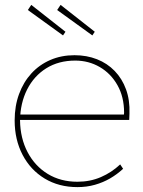

<svg xmlns="http://www.w3.org/2000/svg" viewBox="-20 -756 585 786"><path d="M40 -263Q40 -322 58 -371Q76 -420 108.5 -455.5Q141 -491 186 -510.5Q231 -530 285 -530Q335 -530 377 -513.5Q419 -497 449.5 -465.5Q480 -434 496 -390Q512 -346 510 -291L509 -265H52V-287H498L486 -270L488 -295Q488 -359 461 -407Q434 -455 388.5 -481.5Q343 -508 288 -508Q220 -508 169.5 -476.5Q119 -445 91 -389.5Q63 -334 62 -263Q63 -190 93 -133Q123 -76 175.5 -44Q228 -12 297 -12Q349 -12 393 -31Q437 -50 472 -83L484 -65Q459 -42 430.5 -25.5Q402 -9 368.5 0.5Q335 10 297 10Q221 10 163 -25Q105 -60 72.5 -122Q40 -184 40 -263ZM358 -611 214 -715 228 -736 368 -626ZM108 -736 248 -626 238 -611 94 -715Z"/></svg>

Font: Mach Thin
Style: Regular
Weight: 250
Version: Version 1.002